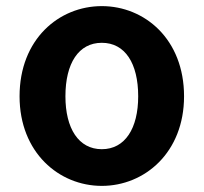

<svg xmlns="http://www.w3.org/2000/svg" viewBox="-20 -594 666 628"><path d="M313 14C453 14 582 -95 582 -279C582 -466 453 -574 313 -574C173 -574 44 -466 44 -279C44 -95 173 14 313 14ZM313 -106C237 -106 194 -174 194 -279C194 -387 237 -454 313 -454C389 -454 432 -387 432 -279C432 -174 389 -106 313 -106Z"/></svg>

Font: Bithumb Trading Sans Bold
Style: Bold
Weight: 700
Designer: Ham Hyungwon
Foundry: Bithumb
Version: Version 0.500;FEAKit 1.0